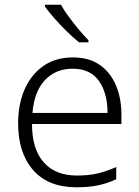

<svg xmlns="http://www.w3.org/2000/svg" viewBox="-20 -786 592 816"><path d="M290 -542Q358 -542 403.5 -510.5Q449 -479 472.5 -424Q496 -369 496 -298V-259H116Q116 -153 165.5 -96.5Q215 -40 307 -40Q356 -40 393 -48.5Q430 -57 474 -76V-24Q434 -6 395 2Q356 10 305 10Q185 10 121 -63Q57 -136 57 -262Q57 -343 84.5 -406Q112 -469 164 -505.5Q216 -542 290 -542ZM289 -494Q216 -494 170.5 -445Q125 -396 118 -306H437Q437 -390 400.5 -442Q364 -494 289 -494ZM239 -766Q251 -744 271.5 -716Q292 -688 314.5 -661Q337 -634 356 -615V-606H316Q291 -626 263 -653.5Q235 -681 210.5 -709Q186 -737 171 -758V-766Z"/></svg>

Font: Noto Sans Sinhala Light
Style: Regular
Weight: 300
Designer: Jelle Bosma - Monotype Design Team
Foundry: Monotype Imaging Inc.
Version: Version 2.006; ttfautohint (v1.8.4.7-5d5b)